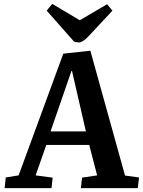

<svg xmlns="http://www.w3.org/2000/svg" viewBox="-20 -972 738 992"><path d="M221.2 -917 250 -952.1 392.1 -867.2 533.2 -950.2 561 -917 437 -784.2Q407.2 -752.9 388.2 -752.9Q376.5 -752.9 362.8 -756.8ZM446.8 -710 626 -64.9 698.2 -55.2 691.9 0H397.9L403.8 -54.2L481.9 -65.9L440.9 -223.1H219.2L164.1 -65.9L252 -54.2L246.1 0H3.9L9.8 -55.2L76.2 -65.9L307.1 -694.8ZM241.2 -293H423.8L352.1 -605H349.1Z"/></svg>

Font: Literata Book
Style: Bold Italic
Weight: 700
Italic angle: -3°
Designer: Latin by Veronika Burian and Jose Scaglione. Greek by Irene Vlachou. Cyrillic by Vera Evstafieva
Foundry: TypeTogether
Version: Version 1.003;PS 001.003;hotconv 1.0.88;makeotf.lib2.5.64775